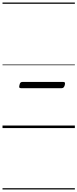

<svg xmlns="http://www.w3.org/2000/svg" viewBox="-20 -1018 615 1526"><path d="M148 -317Q136 -317 133.5 -323Q131 -329 135 -343Q138 -357 143.5 -362Q149 -367 161 -367H481Q493 -367 495.5 -361Q498 -355 495 -342Q491 -328 485 -322.5Q479 -317 468 -317ZM0 478H575V488H0ZM0 -20H575V0H0ZM0 -505H575V-500H0ZM0 -998H575V-988H0Z"/></svg>

Font: Playwrite AU SA Guides
Style: Regular
Weight: 400
Designer: Veronika Burian, José Scaglione
Foundry: TypeTogether
Version: Version 1.003